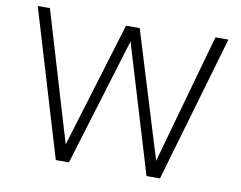

<svg xmlns="http://www.w3.org/2000/svg" viewBox="-77 -814 1150 918"><g transform="rotate(10 497.5 -355.0)"><path d="M247.6 0 34.7 -710.4H93.8L281.2 -82L466.8 -690.9H533.2L720.7 -80.1L897.5 -710.4H960.4L753.4 0H688L501 -620.6L311.5 0Z"/></g></svg>

Font: Comme ExtraLight
Style: Regular
Weight: 250
Version: Version 1.000;gftools[0.9.27]